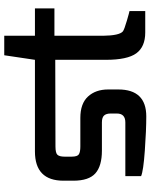

<svg xmlns="http://www.w3.org/2000/svg" viewBox="80 -800 725 926"><g transform="rotate(-90 443.0 -337.5)"><path d="M175 -532H617L639 -680H733V-532H865V-438H733V-204Q734 -125 754 -108Q763 -101 806 -88.5Q849 -76 852 -76V0H749Q680 0 648.5 -43Q617 -86 617 -190V-434L199 -433Q167 -433 158.5 -423Q150 -413 150 -389V-355Q150 -327 161.5 -320Q173 -313 199 -313H337Q406 -313 440 -276Q474 -239 474 -179V-130Q474 5 344 5Q278 5 179.5 -2Q81 -9 56 -20V-96H315Q358 -96 358 -137V-167Q358 -188 348.5 -198.5Q339 -209 315 -209H179Q105 -209 69.5 -240.5Q34 -272 34 -347V-394Q34 -532 175 -532Z"/></g></svg>

Font: Exo
Style: DemiBold
Weight: 600
Designer: Natanael Gama
Version: Version 1.00